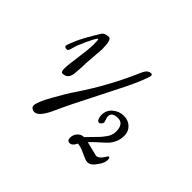

<svg xmlns="http://www.w3.org/2000/svg" viewBox="-120 -774 1004 1004"><g transform="rotate(45 382.0 -272.0)"><path d="M186 -7Q186 -31 224 -99.5Q262 -168 294 -215Q394 -364 464 -528Q478 -560 503 -560Q511 -560 511 -550Q511 -540 489 -487Q467 -434 392 -288.5Q317 -143 281.5 -63.5Q246 16 212 16Q204 16 195 10Q186 4 186 -7ZM522 -71 603 -51Q623 -51 641 -80Q651 -96 654 -96Q662 -96 662 -77.5Q662 -59 646 -35Q630 -11 618.5 -3Q607 5 594.5 5Q582 5 546.5 -12Q511 -29 491 -29Q478 0 458 0Q440 0 440 -22Q440 -44 454.5 -60Q469 -76 490 -76Q503 -90 526 -113Q549 -136 555.5 -144Q562 -152 572 -166Q588 -188 588 -215Q588 -272 544.5 -272Q501 -272 501 -240Q501 -232 505.5 -221Q510 -210 510 -204Q510 -198 503.5 -191Q497 -184 492 -184Q482 -184 477 -196.5Q472 -209 472 -222Q472 -258 498.5 -280Q525 -302 558.5 -302Q592 -302 613 -281.5Q634 -261 634 -231.5Q634 -202 624.5 -181.5Q615 -161 604.5 -149.5Q594 -138 566.5 -113.5Q539 -89 522 -71ZM232 -466 224 -361Q224 -324 219 -274Q213 -231 175 -231Q163 -231 163 -257Q163 -283 173 -351Q183 -419 183 -455Q183 -491 179 -491Q169 -491 127 -391Q123 -382 119 -366.5Q115 -351 111.5 -343.5Q108 -336 101 -336Q84 -336 84 -348Q84 -352 101.5 -394.5Q119 -437 171 -521Q181 -538 212 -538Q232 -538 232 -466Z"/></g></svg>

Font: Cookie
Style: Regular
Weight: 400
Designer: Ania Kruk
Foundry: Ania Kruk
Version: Version 1.004